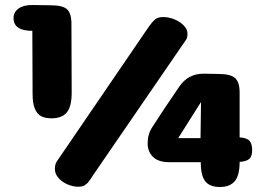

<svg xmlns="http://www.w3.org/2000/svg" viewBox="-20 -763 1073 766"><path d="M266 -393Q266 -338 246.5 -314.5Q227 -291 186 -291Q160 -291 144 -299.5Q128 -308 119 -329.5Q110 -351 110 -388L109 -640Q34 -640 34 -691Q34 -714 53.5 -728.5Q73 -743 108 -743Q121 -743 145.5 -742.5Q170 -742 181 -742Q230 -742 247.5 -726Q265 -710 265 -668ZM857 -17Q817 -17 799 -39.5Q781 -62 781 -116H655Q612 -116 590.5 -137Q569 -158 569 -191Q569 -227 587 -255Q635 -330 695 -417Q730 -469 792 -469L851 -468Q900 -468 918 -451.5Q936 -435 936 -394V-215Q965 -213 975.5 -201Q986 -189 986 -164Q986 -139 974.5 -129Q963 -119 936 -117Q936 -63 916.5 -40Q897 -17 857 -17ZM780 -212 782 -356 691 -212ZM352 -65Q351 -63 345.5 -55Q340 -47 339 -45.5Q338 -44 333.5 -38Q329 -32 326.5 -30.5Q324 -29 320 -25.5Q316 -22 312.5 -21Q309 -20 304 -19Q299 -18 293 -18Q271 -18 249 -27.5Q227 -37 213 -53.5Q199 -70 199 -88Q199 -107 206 -118L574 -657Q589 -678 600 -686.5Q611 -695 631 -695Q653 -695 675.5 -686Q698 -677 713 -661.5Q728 -646 728 -629Q728 -612 722 -604Z"/></svg>

Font: Coiny
Style: Regular
Weight: 400
Version: Version 001.001